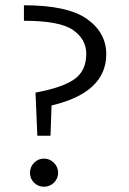

<svg xmlns="http://www.w3.org/2000/svg" viewBox="-20 -701 490 730"><path d="M115 -349Q218 -368 263 -400Q308 -432 308 -496Q308 -552 257.5 -587Q207 -622 71 -622V-681Q237 -681 310.5 -629Q384 -577 384 -495Q384 -349 176 -300L172 -185H122ZM94 -44Q94 -66 109.5 -82Q125 -98 147 -98Q169 -98 185 -82Q201 -66 201 -44Q201 -22 185 -6.5Q169 9 147 9Q125 9 109.5 -6.5Q94 -22 94 -44Z"/></svg>

Font: Martel Sans Light
Style: Regular
Weight: 300
Designer: Dan Reynolds and Mathieu Réguer
Foundry: Dan Reynolds and Mathieu Réguer
Version: Version 1.002; ttfautohint (v1.1) -l 5 -r 5 -G 72 -x 0 -D la